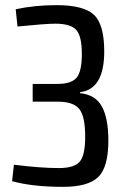

<svg xmlns="http://www.w3.org/2000/svg" viewBox="-20 -718 485 746"><path d="M200 -698Q305 -698 345 -660.5Q385 -623 385 -518Q385 -371 291 -360V-356Q351 -350 376 -304Q401 -258 401 -172Q401 -68 361.5 -30Q322 8 225 8Q107 8 27 -14L34 -78Q138 -65 209 -65Q268 -65 289.5 -89.5Q311 -114 311 -187Q311 -266 288 -294.5Q265 -323 204 -323H107V-392H204Q257 -392 277.5 -416Q298 -440 298 -508Q298 -578 276 -602Q254 -626 195 -626Q158 -626 48 -615L41 -682Q114 -698 200 -698Z"/></svg>

Font: exo2condensed_r
Style: Regular
Weight: 400
Width: 3
Designer: Natanael Gama
Version: Version 1.001;PS 001.001;hotconv 1.0.70;makeotf.lib2.5.58329